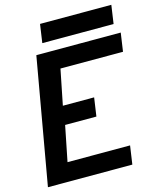

<svg xmlns="http://www.w3.org/2000/svg" viewBox="-132 -1011 913 1103"><g transform="rotate(-15 324.0 -459.0)"><path d="M197 -808 213 -918H637L621 -808ZM14 0 146 -750H648L632 -640H260L218 -430H404L388 -320H202L160 -110H532L516 0Z"/></g></svg>

Font: Hermit
Style: Bold Italic
Weight: 700
Italic angle: -10°
Designer: Pablo Caro
Version: Version 2.000;PS 002.000;hotconv 1.0.88;makeotf.lib2.5.64775